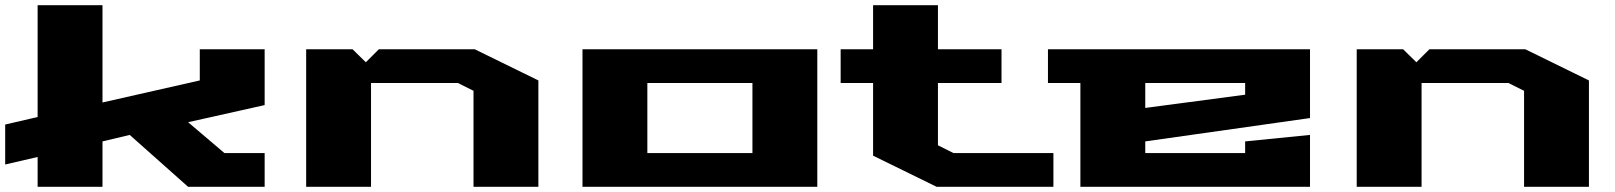

<svg xmlns="http://www.w3.org/2000/svg" viewBox="-20 -720 6224 740"><path d="M0 -86V-240L125 -269V-700H375V-325L750 -410V-530H1000V-315L705 -249L845 -130H1000V0H705L480 -200L375 -175V0H125V-115Z M1160 0V-530H1339L1390 -480L1440 -530H1810L2055 -410V0H1805V-370L1745 -400H1410V0Z M2225 0V-530H3130V0ZM2475 -130H2880V-400H2475Z M3220 -400V-530H3345V-700H3595V-530H3840V-400H3595V-160L3655 -130H4040V0H3590L3345 -120V-400Z M4019 -400V-530H5029V-265L4394 -175V-130H4779V-175L5029 -200V0H4144V-400ZM4394 -304 4779 -355V-400H4394Z M5209 0V-530H5388L5439 -480L5489 -530H5859L6104 -410V0H5854V-370L5794 -400H5459V0Z"/></svg>

Font: Stalin One
Style: Regular
Weight: 400
Designer: Jovanny Lemonad
Foundry: Alexey Maslov, Jovanny Lemonad
Version: Version 3.002; ttfautohint (v0.91) -l 8 -r 50 -G 200 -x 0 -w